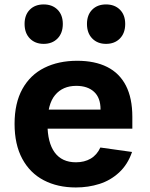

<svg xmlns="http://www.w3.org/2000/svg" viewBox="-20 -814 660 846"><path d="M320.2 -546.2Q397.8 -546.2 452.1 -519Q506.4 -491.8 534.8 -436.8Q563.1 -381.7 563.1 -299.2V-247.1H157.8V-331.2H443.9L423 -312.6V-332Q423 -383.1 394.5 -409.4Q365.9 -435.7 316.1 -435.7Q256.8 -435.7 223 -395.5Q189.2 -355.4 189.2 -268.3Q189.2 -185.5 221 -142.2Q252.9 -98.9 314.6 -98.9Q351.9 -98.9 379.5 -115Q407.2 -131.2 422.2 -164L561.8 -144.4Q542.8 -89 504.8 -54Q466.8 -18.9 418 -3.5Q369.2 12 314.2 12Q233.7 12 172.8 -19.8Q112 -51.5 78.1 -114.4Q44.2 -177.3 44.2 -268.3Q44.2 -359.8 78.8 -422.2Q113.5 -484.5 175.7 -515.3Q237.8 -546.2 320.2 -546.2ZM88.3 -708.4Q88.3 -748.1 111.3 -771.3Q134.3 -794.5 172.4 -794.5Q210.4 -794.5 233.6 -771.3Q256.8 -748.1 256.8 -708.4Q256.8 -668.3 233.6 -644.5Q210.4 -620.7 172.4 -620.7Q134.8 -620.7 111.5 -644.5Q88.3 -668.3 88.3 -708.4ZM363.2 -708.4Q363.2 -748.1 386.2 -771.3Q409.2 -794.5 447.2 -794.5Q485.2 -794.5 508.5 -771.3Q531.7 -748.1 531.7 -708.4Q531.7 -668.3 508.5 -644.5Q485.2 -620.7 447.2 -620.7Q409.6 -620.7 386.4 -644.5Q363.2 -668.3 363.2 -708.4Z"/></svg>

Font: Monaspace Neon Var
Style: Regular
Weight: 400
Designer: Riley Cran and the Lettermatic Team
Version: Version 1.000 (Monaspace Neon Var)